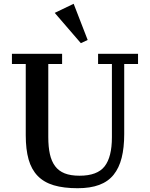

<svg xmlns="http://www.w3.org/2000/svg" viewBox="-20 -982 790 1014"><path d="M390 12Q316 12 264 -3.5Q212 -19 179 -53Q146 -87 131 -140Q116 -193 116 -268V-644H43V-698H308V-644H235V-258Q235 -206 243.5 -168Q252 -130 271 -104.5Q290 -79 321.5 -66.5Q353 -54 400 -54Q494 -54 532.5 -103.5Q571 -153 571 -257V-644H498V-698H709V-644H636V-274Q636 -202 622.5 -148.5Q609 -95 580 -59Q551 -23 504 -5.5Q457 12 390 12ZM269 -914 369 -962 443 -771 407 -754Z"/></svg>

Font: IBM Plex Serif Medium
Style: Regular
Weight: 500
Designer: Mike Abbink, Paul van der Laan, Pieter van Rosmalen
Foundry: Bold Monday
Version: Version 2.5